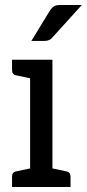

<svg xmlns="http://www.w3.org/2000/svg" viewBox="-20 -745 346 765"><path d="M28 0V-41Q28 -59 44 -62L100 -74V-433L44 -445Q28 -448 28 -466V-507H189V-74L245 -62Q261 -59 261 -41V0ZM105 -582 179 -703Q186 -714 194.5 -719.5Q203 -725 219 -725H306L189 -596Q178 -582 158 -582Z"/></svg>

Font: Aleo
Style: Regular
Weight: 400
Designer: Alessio Laiso
Foundry: Alessio Laiso
Version: Version 2.001; ttfautohint (v1.8.4.7-5d5b);gftools[0.9.29]